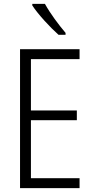

<svg xmlns="http://www.w3.org/2000/svg" viewBox="-20 -967 480 987"><path d="M211 -947H146V-939C175 -894 239 -825 281 -788H317V-798C282 -839 238 -898 211 -947ZM389 0V-51H139V-349H375V-399H139V-663H389V-714H83V0Z"/></svg>

Font: Noto Sans Gujarati Condensed Light
Style: Regular
Weight: 300
Width: 3
Designer: Jelle Bosma - Monotype Design Team, Universal Thirst
Foundry: Monotype Imaging Inc.
Version: Version 2.106